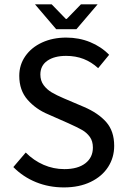

<svg xmlns="http://www.w3.org/2000/svg" viewBox="-20 -838 574 871"><path d="M272 -70.8Q333 -70.8 367.2 -97.2Q401.4 -123.5 401.4 -168.5Q401.4 -197.8 387.5 -217Q373.5 -236.3 352.5 -248.3Q331.5 -260.3 290.5 -278.8L198.7 -319.3Q143.1 -342.3 105.2 -385.3Q67.4 -428.2 67.4 -494.1Q67.4 -543.9 95 -583.5Q122.6 -623 171.1 -645.3Q219.7 -667.5 280.3 -667.5Q338.4 -667.5 388.7 -647Q439 -626.5 475.1 -589.4L425.3 -528.8Q395 -556.6 359.1 -570.6Q323.2 -584.5 279.8 -584.5Q226.6 -584.5 194.8 -562.5Q163.1 -540.5 163.1 -500Q163.1 -472.2 177.7 -452.1Q192.4 -432.1 214.6 -418.9Q236.8 -405.8 269 -392.1L360.8 -353Q425.8 -325.2 461.9 -284.2Q498 -243.2 498 -176.3Q498 -123.5 470.5 -80.6Q442.9 -37.6 391.1 -12.7Q339.4 12.2 270 12.2Q202.1 12.2 143.6 -11.5Q85 -35.2 40.5 -80.1L96.7 -146Q132.8 -109.9 177.7 -90.3Q222.7 -70.8 272 -70.8ZM326.7 -705.6H234.9L138.7 -818.4H214.4L278.8 -752H282.7L347.2 -818.4H422.9Z"/></svg>

Font: Varta SemiBold
Style: Regular
Weight: 600
Designer: Joana Correia, Viktoriya Grabowska, Eben Sorkin
Foundry: Sorkin Type
Version: Version 1.003; ttfautohint (v1.3) -l 8 -r 24 -G 200 -x 12 -H